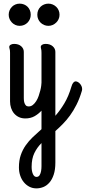

<svg xmlns="http://www.w3.org/2000/svg" viewBox="-20 -623 471 1055"><path d="M372.1 -146Q376.5 -161.6 382.6 -168.7Q388.7 -175.8 396 -175.8Q401.9 -175.8 408.2 -172.1Q414.6 -168.5 419.7 -162.6Q424.8 -156.7 428 -149.4Q431.2 -142.1 431.2 -134.8Q431.2 -133.8 431.2 -130.9Q431.2 -127.9 430.2 -125Q417.5 -81.5 400.6 -48.1Q383.8 -14.6 364.5 11.7Q345.2 38.1 324.7 58.8Q304.2 79.6 284.2 97.2V270Q284.2 309.6 275.1 336.7Q266.1 363.8 251.2 380.6Q236.3 397.5 217.8 404.8Q199.2 412.1 180.2 412.1Q159.2 412.1 141.6 403.1Q124 394 111.1 378.4Q98.1 362.8 91.1 341.8Q84 320.8 84 296.9Q84 258.8 94 229.5Q104 200.2 121.1 175.8Q138.2 151.4 160.6 130.1Q183.1 108.9 208 86.9V-15.1Q191.4 3.4 169.7 15.6Q147.9 27.8 119.1 27.8Q99.1 27.8 83.5 20.3Q67.9 12.7 57.1 0Q46.4 -12.7 40.8 -29.8Q35.2 -46.9 35.2 -65.9V-333Q35.2 -347.2 33 -353.5Q30.8 -359.9 30.8 -365.2Q30.8 -372.6 38.6 -377.2Q46.4 -381.8 57.1 -381.8Q82 -381.8 96.4 -368.9Q110.8 -356 110.8 -337.9V-84Q110.8 -80.6 111.3 -73Q111.8 -65.4 114.3 -57.6Q116.7 -49.8 122.1 -43.9Q127.4 -38.1 137.2 -38.1Q150.4 -38.1 160.6 -46.4Q170.9 -54.7 179 -67.4Q187 -80.1 192.4 -95.7Q197.8 -111.3 201.4 -125.7Q205.1 -140.1 206.5 -151.9Q208 -163.6 208 -168.9V-333Q208 -347.2 206.1 -353.5Q204.1 -359.9 204.1 -365.2Q204.1 -372.6 211.7 -377.2Q219.2 -381.8 230 -381.8Q254.9 -381.8 269.5 -368.9Q284.2 -356 284.2 -337.9V13.2Q311 -17.1 334 -55.7Q356.9 -94.2 372.1 -146ZM185.1 -542Q185.1 -555.2 189.7 -566.4Q194.3 -577.6 202.6 -585.7Q210.9 -593.8 222.2 -598.4Q233.4 -603 246.1 -603Q258.3 -603 269.3 -598.4Q280.3 -593.8 288.8 -585.7Q297.4 -577.6 302.2 -566.4Q307.1 -555.2 307.1 -542Q307.1 -529.3 302.2 -518.3Q297.4 -507.3 288.8 -499Q280.3 -490.7 269.3 -485.8Q258.3 -481 246.1 -481Q233.4 -481 222.2 -485.8Q210.9 -490.7 202.6 -499Q194.3 -507.3 189.7 -518.3Q185.1 -529.3 185.1 -542ZM87.9 -481Q75.7 -481 64.7 -485.8Q53.7 -490.7 45.7 -499Q37.6 -507.3 32.7 -518.3Q27.8 -529.3 27.8 -542Q27.8 -555.2 32.7 -566.4Q37.6 -577.6 45.7 -585.7Q53.7 -593.8 64.7 -598.4Q75.7 -603 87.9 -603Q101.1 -603 112.3 -598.4Q123.5 -593.8 131.6 -585.7Q139.6 -577.6 144.3 -566.4Q148.9 -555.2 148.9 -542Q148.9 -529.3 144.3 -518.3Q139.6 -507.3 131.6 -499Q123.5 -490.7 112.3 -485.8Q101.1 -481 87.9 -481ZM180.2 349.1Q191.9 349.1 197.8 339.4Q203.6 329.6 205.8 316.7Q208 303.7 208 290.5Q208 277.3 208 270V163.1Q183.6 187.5 168.7 218.3Q153.8 249 153.8 293.9Q153.8 317.4 160.9 333.3Q168 349.1 180.2 349.1Z"/></svg>

Font: Grand Hotel
Style: Regular
Weight: 400
Designer: Brian J. Bonislawsky & Jim Lyles for Astigmatic (AOETI)
Foundry: Astigmatic (AOETI)
Version: Version 001.000